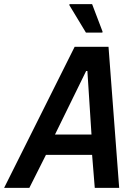

<svg xmlns="http://www.w3.org/2000/svg" viewBox="-54 -916 666 936"><path d="M-34 0 310 -688H475L527 0H408L395 -161H170L89 0ZM214 -260H392L372 -570H366ZM365 -757 284 -891 285 -896H395L446 -762L445 -757Z"/></svg>

Font: Saira Semi Condensed Medium
Style: Italic
Weight: 500
Width: 4
Italic angle: -12°
Designer: Hector Gatti with collaboration of the Omnibus-Type team
Foundry: Omnibus-Type
Version: Version 1.001; ttfautohint (v1.8)